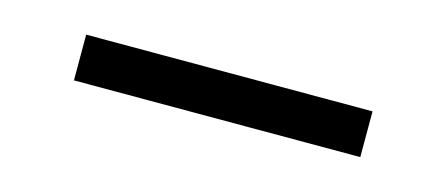

<svg xmlns="http://www.w3.org/2000/svg" viewBox="-23 -386 546 234"><g transform="rotate(15 249.5 -269.0)"><path d="M68.4 -240.2V-297.9H429.7V-240.2Z"/></g></svg>

Font: TypoPRO Playfair Display SC
Style: Regular
Weight: 400
Designer: Claus Eggers Sørensen
Foundry: Claus Eggers Sørensen
Version: Version 1.004;PS 001.004;hotconv 1.0.70;makeotf.lib2.5.58329